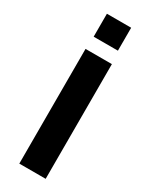

<svg xmlns="http://www.w3.org/2000/svg" viewBox="-236 -973 807 1022"><g transform="rotate(30 167.5 -462.0)"><path d="M87 0V-705H249V0ZM92 -783V-924H241V-783Z"/></g></svg>

Font: Nunito Sans 8pt ExtraBold
Style: Regular
Weight: 800
Version: Version 3.101;gftools[0.9.27]